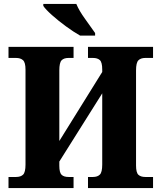

<svg xmlns="http://www.w3.org/2000/svg" viewBox="-20 -951 813 971"><path d="M23 0H352V-56H327Q303 -56 291.5 -67Q280 -78 280 -113V-134L497 -479V-119Q497 -80 485 -68Q473 -56 450 -56H425V0H754V-56H715Q692 -56 680 -67Q668 -78 668 -114V-595Q668 -634 680 -646Q692 -658 715 -658H754V-714H425V-658H450Q473 -658 485 -647Q497 -636 497 -599V-587L280 -238V-595Q280 -634 291.5 -646Q303 -658 327 -658H352V-714H23V-658H61Q84 -658 96.5 -646.5Q109 -635 109 -599V-119Q109 -80 97 -68Q85 -56 61 -56H23ZM385 -771H461V-784Q441 -813 410.5 -855Q380 -897 366 -931H199V-921Q211 -903 243 -874.5Q275 -846 314 -817.5Q353 -789 385 -771Z"/></svg>

Font: Noto Serif SemiCondensed Extra
Style: Regular
Weight: 800
Width: 4
Designer: Monotype Design Team
Foundry: Monotype Imaging Inc.
Version: Version 1.002